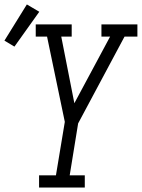

<svg xmlns="http://www.w3.org/2000/svg" viewBox="-80 -845 639 865"><path d="M96 0V-55H172L212 -296L167 -512L132 -680H81V-735H243V-680H196L255 -380L416 -680H377V-735H539V-680H481L272 -289L234 -55H302V0ZM-15 -635 -60 -662 41 -825 97 -792Z"/></svg>

Font: Iosevka Slab Light
Style: Italic
Weight: 300
Italic angle: -9°
Monospace: yes
Designer: Belleve Invis
Foundry: Belleve Invis
Version: Version 11.1.1; ttfautohint (v1.8.3)